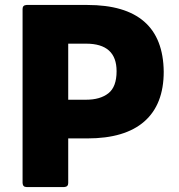

<svg xmlns="http://www.w3.org/2000/svg" viewBox="-20 -754 720 774"><path d="M239 0H87Q72 0 71 -16V-718Q71 -733 87 -734H332Q637 -734 640 -465Q640 -333 562 -264.5Q484 -196 332 -196H255V-16Q255 -1 239 0ZM327 -352Q384 -352 417 -378Q450 -404 450 -467Q450 -578 327 -578H255V-352Z"/></svg>

Font: YamahaIndonesia935. App XBold
Style: Regular
Weight: 800
Designer: Dalton Maag Ltd
Foundry: Dalton Maag Ltd
Version: Version 1.002; January 01, 2024; Regular/Italic